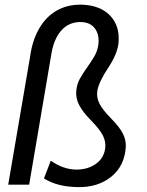

<svg xmlns="http://www.w3.org/2000/svg" viewBox="-20 -779 622 810"><path d="M103 0H14.6L107.4 -542.5Q116.2 -607.9 145 -658.2Q173.8 -708.5 219.2 -734.4Q264.6 -760.3 323.7 -759.3Q401.4 -757.3 443.8 -713.9Q486.3 -670.4 480 -598.1Q475.6 -551.8 436 -492.2Q396.5 -432.6 390.6 -395.5Q386.2 -368.7 399.4 -342.3Q412.6 -315.9 448.2 -279.8Q483.9 -243.7 498 -216.1Q512.2 -188.5 510.7 -159.2Q505.9 -79.1 449.2 -33.4Q392.6 12.2 308.1 10.3Q221.2 9.3 165.5 -26.4L194.3 -101.1Q246.1 -64.5 301.3 -63.5Q350.6 -63.5 384.5 -87.6Q418.5 -111.8 423.8 -153.8Q427.2 -181.6 413.8 -207.8Q400.4 -233.9 364.5 -270.5Q328.6 -307.1 313.7 -336.2Q298.8 -365.2 301.8 -396Q304.2 -424.8 317.9 -448.5Q331.5 -472.2 347.4 -494.4Q363.3 -516.6 377.2 -539.8Q391.1 -563 395 -591.3Q399.9 -631.3 381.3 -657.7Q362.8 -684.1 323.2 -686Q272 -687.5 238.8 -650.6Q205.6 -613.8 195.3 -543Z"/></svg>

Font: TypoPRO Roboto
Style: Italic
Weight: 400
Italic angle: -12°
Designer: Google
Version: Version 2.136; 2016